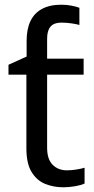

<svg xmlns="http://www.w3.org/2000/svg" viewBox="-20 -785 401 815"><path d="M240 -765Q263 -765 283.5 -761Q304 -757 317 -752V-679Q308 -682 285.5 -685.5Q263 -689 240 -689Q209 -689 194.5 -672Q180 -655 180 -621V-536H335V-468H180V-158Q180 -109 203.5 -85.5Q227 -62 264 -62Q284 -62 305 -65.5Q326 -69 339 -73V-6Q325 1 299 5.5Q273 10 249 10Q207 10 171.5 -4.5Q136 -19 114 -55Q92 -91 92 -156V-468H16V-510L93 -545V-611Q93 -661 109 -695Q125 -729 158 -747Q191 -765 240 -765Z"/></svg>

Font: hexumalayalam05
Style: Book
Weight: 400
Designer: Jelle Bosma - Monotype Design Team
Foundry: Monotype Imaging Inc.
Version: Version 2.003